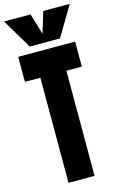

<svg xmlns="http://www.w3.org/2000/svg" viewBox="-180 -1163 754 1225"><g transform="rotate(-15 197.5 -550.5)"><path d="M283.7 0H111.8V-694.3H9.8V-859.4H385.7V-694.3H283.7ZM297.4 -903.8H98.1L-19.5 -1100.6H155.8L197.8 -961.4L239.7 -1100.6H415Z"/></g></svg>

Font: Anton
Style: Regular
Weight: 400
Designer: Vernon Adams, Tural Alisoy
Foundry: Vernon Adams
Version: Version 2.300